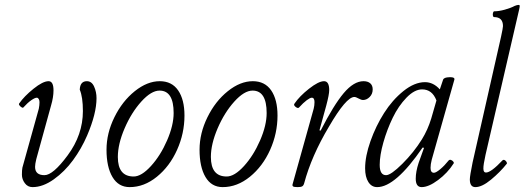

<svg xmlns="http://www.w3.org/2000/svg" viewBox="-20 -745 2126 778"><path d="M111.8 13.2Q92.3 13.2 80.6 -2.7Q68.8 -18.6 68.8 -37.1Q68.8 -56.2 70.8 -65.9L137.2 -304.2Q140.1 -318.8 140.1 -331.1Q140.1 -338.4 137 -343.8Q133.8 -349.1 128.9 -349.1Q121.6 -349.1 106.7 -338.9Q91.8 -328.6 74.2 -309.1Q72.8 -307.1 67.6 -310.1Q62.5 -313 58.8 -318.1Q55.2 -323.2 58.1 -326.2Q77.6 -354.5 115.7 -385.3Q153.8 -416 176.8 -416Q196.8 -416 196.8 -378.9Q196.8 -351.1 187 -317.9L127 -100.1Q122.1 -79.6 122.1 -68.8Q122.1 -35.2 160.2 -35.2Q194.8 -35.2 253.9 -115.2Q315.9 -198.7 315.9 -294.9Q315.9 -351.6 303.2 -381.8Q304.7 -416 332 -416Q351.6 -416 361.3 -394.3Q371.1 -372.6 371.1 -347.2Q371.1 -284.7 333 -195.8Q310.1 -142.6 276.1 -96.2Q242.2 -49.8 198 -18.3Q153.8 13.2 111.8 13.2Z M505.4 13.2Q460 13.2 435.8 -27.6Q411.6 -68.4 411.6 -138.2Q411.6 -205.1 443.6 -270Q475.6 -335 526.1 -375.5Q576.7 -416 627.4 -416Q676.3 -416 701.9 -378.7Q727.5 -341.3 727.5 -276.9Q727.5 -204.6 697.5 -137.7Q667.5 -70.8 615.7 -28.8Q564 13.2 505.4 13.2ZM521.5 -29.8Q553.2 -29.8 591.8 -72.3Q630.4 -114.7 657 -176Q683.6 -237.3 683.6 -287.1Q683.6 -377.9 626.5 -377.9Q592.8 -377.9 552.5 -333.3Q512.2 -288.6 484.9 -224.9Q457.5 -161.1 457.5 -108.9Q457.5 -29.8 521.5 -29.8Z M882.3 13.2Q836.9 13.2 812.7 -27.6Q788.6 -68.4 788.6 -138.2Q788.6 -205.1 820.6 -270Q852.5 -335 903.1 -375.5Q953.6 -416 1004.4 -416Q1053.2 -416 1078.9 -378.7Q1104.5 -341.3 1104.5 -276.9Q1104.5 -204.6 1074.5 -137.7Q1044.4 -70.8 992.7 -28.8Q940.9 13.2 882.3 13.2ZM898.4 -29.8Q930.2 -29.8 968.8 -72.3Q1007.3 -114.7 1033.9 -176Q1060.5 -237.3 1060.5 -287.1Q1060.5 -377.9 1003.4 -377.9Q969.7 -377.9 929.4 -333.3Q889.2 -288.6 861.8 -224.9Q834.5 -161.1 834.5 -108.9Q834.5 -29.8 898.4 -29.8Z M1186 13.2Q1171.4 13.2 1167.5 10.3Q1163.6 7.3 1166 0L1251 -304.2Q1254.4 -317.9 1254.4 -331.1Q1254.4 -349.1 1243.2 -349.1Q1236.8 -349.1 1222.9 -338.9Q1209 -328.6 1191.4 -309.1Q1187 -304.7 1177.7 -312Q1168.5 -319.3 1173.3 -325.2Q1193.4 -355 1232.2 -385.5Q1271 -416 1293 -416Q1314 -416 1314 -379.9Q1314 -362.3 1302.2 -317.9L1274.4 -216.8L1279.3 -215.8Q1332 -319.3 1372.8 -367.7Q1413.6 -416 1453.1 -416Q1470.2 -416 1480.2 -407.5Q1490.2 -398.9 1490.2 -382.8Q1490.2 -364.3 1478 -352.1Q1465.8 -339.8 1451.2 -339.8Q1443.8 -339.8 1432.9 -345.9Q1421.9 -352.1 1416 -352.1Q1382.8 -352.1 1313 -231.9Q1242.2 -113.3 1212.4 -2Q1210 6.8 1204.6 10Q1199.2 13.2 1186 13.2Z M1508.3 13.2Q1485.8 13.2 1472.7 -7.3Q1459.5 -27.8 1459.5 -63Q1459.5 -111.8 1481.2 -173.1Q1502.9 -234.4 1536.4 -287.1Q1569.8 -339.8 1614.7 -376Q1659.7 -412.1 1702.1 -412.1Q1735.8 -412.1 1762.2 -382.8L1775.4 -421.9Q1778.8 -431.6 1800.8 -432.1Q1821.3 -433.1 1821.3 -424.8Q1821.8 -423.8 1821.3 -422.9L1729.5 -98.1Q1724.6 -79.1 1724.6 -64.9Q1724.6 -44.9 1738.3 -44.9Q1746.6 -44.9 1763.9 -59.3Q1781.2 -73.7 1798.3 -95.2Q1802.2 -98.6 1807.4 -96.9Q1812.5 -95.2 1816.4 -90.6Q1820.3 -85.9 1818.4 -83Q1793.5 -43.9 1755.1 -15.4Q1716.8 13.2 1688.5 13.2Q1664.6 13.2 1664.6 -21Q1664.6 -49.3 1676.3 -85L1698.2 -146L1692.4 -147Q1582.5 13.2 1508.3 13.2ZM1544.4 -35.2Q1564 -35.2 1610.4 -81.3Q1656.7 -127.4 1689.5 -180.2Q1713.4 -218.8 1727.5 -265.1L1748.5 -337.9Q1731.4 -382.8 1690.4 -382.8Q1659.7 -382.8 1627.2 -349.4Q1594.7 -315.9 1571.5 -268.1Q1548.3 -220.2 1533.4 -167.7Q1518.6 -115.2 1518.6 -77.1Q1518.6 -35.2 1544.4 -35.2Z M1906.2 13.2Q1883.8 13.2 1883.8 -18.1Q1883.8 -31.7 1895 -86.9L2010.3 -596.2Q2018.1 -632.3 2018.1 -639.2Q2018.1 -675.8 1981.9 -675.8Q1978.5 -675.8 1977.3 -681.6Q1976.1 -687.5 1977.8 -693.4Q1979.5 -699.2 1982.9 -699.2Q2001.5 -699.2 2025.4 -705.8Q2049.3 -712.4 2065.9 -721.2Q2075.2 -725.1 2082 -725.1Q2085.4 -725.1 2085.9 -721.9Q2086.4 -718.8 2084 -708L1947.3 -117.2Q1942.9 -96.7 1940.7 -83.3Q1938.5 -69.8 1938.7 -61.3Q1939 -52.7 1941.7 -49.3Q1944.3 -45.9 1949.2 -45.9Q1969.7 -45.9 2016.1 -95.2Q2020 -98.6 2024.7 -96.4Q2029.3 -94.2 2032.5 -88.9Q2035.6 -83.5 2033.2 -81.1Q2006.3 -47.4 1969.7 -17.1Q1933.1 13.2 1906.2 13.2Z"/></svg>

Font: Junicode SmCond Light
Style: Italic
Weight: 300
Width: 4
Italic angle: -11°
Designer: Peter S. Baker
Version: Version 2.206